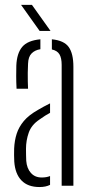

<svg xmlns="http://www.w3.org/2000/svg" viewBox="-20 -768 381 794"><path d="M39 -100Q38.5 -115 38.2 -126.8Q38 -138.5 38.5 -153.5Q40 -187 49 -215Q58 -243 78.5 -267.5Q99 -292 137 -313.5Q148 -320 160.8 -327Q173.5 -334 187 -340.5V-301.5Q177.5 -296.5 166.5 -289.5Q155.5 -282.5 143 -273.5Q110 -251.5 98.8 -219.2Q87.5 -187 87.5 -152.5Q87.5 -138.5 87.8 -125.8Q88 -113 88.5 -103Q91 -71.5 107.8 -52.8Q124.5 -34 152.5 -34Q172.5 -34 187 -40V-3.5Q169 5.5 143.5 5.5Q95 5.5 68.8 -21.8Q42.5 -49 39 -100ZM48.5 -401Q47 -429 47 -452.5Q47 -476 47.5 -496.5Q49.5 -547.5 71.8 -574Q94 -600.5 147 -605.5V-564.5Q124.5 -561 110.8 -547.2Q97 -533.5 96 -504.5Q95 -486 94.8 -466.8Q94.5 -447.5 95 -430.5Q95.5 -413.5 96 -401ZM235 0V-499.5Q235 -528 226 -543.2Q217 -558.5 194.5 -563.5V-605.5Q245 -600.5 264.2 -573.5Q283.5 -546.5 283.5 -492V0ZM144 -640 67 -748H112L189 -640Z"/></svg>

Font: Big Shoulders Stencil Text Thin ExtraLight
Style: Regular
Weight: 250
Version: Version 2.001